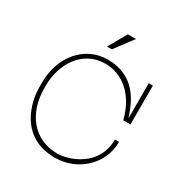

<svg xmlns="http://www.w3.org/2000/svg" viewBox="-203 -1053 1147 1205"><g transform="rotate(30 371.0 -450.0)"><path d="M375 -900 300 -768H335L434 -900ZM346 -670C468 -670 578 -585 620 -418H672V-700H642V-448H641C607 -553 543 -700 346 -700C179 -700 60 -555 60 -371V-332C60 -236 107 0 366 0C524 0 665 -121 665 -288H635C635 -88 441 -30 366 -30C194 -30 90 -164 90 -345V-365C90 -517 179 -670 346 -670Z"/></g></svg>

Font: Space Cowgirl Thin
Style: Regular
Weight: 100
Designer: Valery Marier
Foundry: Valery Marier
Version: Version 1.000;hotconv 1.0.109;makeotfexe 2.5.65596